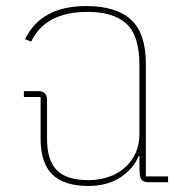

<svg xmlns="http://www.w3.org/2000/svg" viewBox="-20 -596 592 628"><path d="M269 12.2Q189.5 12.2 151.1 -25.4Q112.8 -63 112.8 -143.1V-278.8H58.1V-297.9H105Q133.8 -297.9 133.8 -269V-143.1Q133.8 -70.8 166.3 -38.8Q198.7 -6.8 269 -6.8Q312 -6.8 349.1 -22.7Q386.2 -38.6 411.1 -73.7Q436 -108.9 436 -157.2V-383.8Q436 -480.5 392.6 -519.3Q349.1 -558.1 262.2 -557.1Q127.9 -555.7 82 -460L62 -467.8Q114.3 -576.2 262.2 -576.2Q359.9 -576.2 408.4 -531.7Q457 -487.3 457 -387.2V-19H529.8V0H464.8Q450.2 0 444.1 -7.3Q438 -14.6 437 -25.6Q436 -36.6 436 -67.9Q436 -78.6 436 -85H433.1Q416.5 -43.9 373.8 -15.9Q331.1 12.2 269 12.2Z"/></svg>

Font: Anuphan Thin
Style: Regular
Weight: 250
Designer: Mike Abbink, Paul van der Laan, Pieter van Rosmalen, Mint Tantisuwanna
Foundry: Bold Monday; Cadson Demak
Version: Version 3.002;hotconv 1.0.109;makeotfexe 2.5.65596